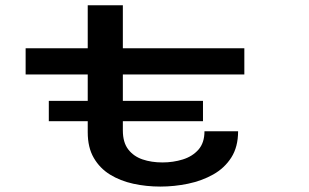

<svg xmlns="http://www.w3.org/2000/svg" viewBox="-20 -678 1140 708"><path d="M160 -231V-306H303.5V-403.5H74.5V-500H303.5V-658.5H433V-500H881V-403.5H433V-306H728.5V-231H433V-197Q433 -153 452.8 -127.2Q472.5 -101.5 505.5 -90.2Q538.5 -79 579 -79Q618.5 -79 654 -90Q689.5 -101 711.8 -126.2Q734 -151.5 734 -194H858Q858 -136.5 833 -97.2Q808 -58 766 -34.5Q724 -11 673.2 -0.5Q622.5 10 571 10Q519.5 10 471.5 -0.5Q423.5 -11 385.8 -34.2Q348 -57.5 325.8 -95.8Q303.5 -134 303.5 -190.5V-231Z"/></svg>

Font: Trispace Expanded Medium
Style: Regular
Weight: 500
Width: 7
Designer: Tyler Finck
Foundry: Etcetera Type Company
Version: Version 1.210; ttfautohint (v1.8.3)